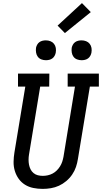

<svg xmlns="http://www.w3.org/2000/svg" viewBox="-20 -1209 657 1237"><path d="M255 8Q224 8 194.5 2Q165 -4 141 -19Q117 -34 100.5 -57Q84 -80 75.5 -108Q67 -136 67.5 -166.5Q68 -197 73 -227L143 -651H96V-735H298L297 -651H239L167 -214Q164 -197 164 -180Q164 -163 167 -147.5Q170 -132 177 -118Q184 -104 196 -94Q208 -84 223.5 -80Q239 -76 256 -76Q271 -76 287.5 -79.5Q304 -83 319 -91Q334 -99 346 -111Q358 -123 367 -137.5Q376 -152 381 -167.5Q386 -183 389 -199L463 -651H416V-735H617V-651H559L482 -185Q478 -159 469.5 -133.5Q461 -108 445 -84.5Q429 -61 407 -42.5Q385 -24 360 -12.5Q335 -1 308 3.5Q281 8 255 8ZM506 -821Q490 -821 476 -826.5Q462 -832 453.5 -843.5Q445 -855 442.5 -870Q440 -885 442 -901Q444 -911 449.5 -921Q455 -931 464 -937.5Q473 -944 484 -946.5Q495 -949 505 -949Q521 -949 535 -943.5Q549 -938 558 -926.5Q567 -915 569.5 -900Q572 -885 569 -869Q567 -859 561.5 -849Q556 -839 547 -832.5Q538 -826 527 -823.5Q516 -821 506 -821ZM276 -821Q260 -821 246 -826.5Q232 -832 223.5 -843.5Q215 -855 212.5 -870Q210 -885 212 -901Q214 -911 219.5 -921Q225 -931 234 -937.5Q243 -944 254 -946.5Q265 -949 275 -949Q291 -949 305 -943.5Q319 -938 328 -926.5Q337 -915 339.5 -900Q342 -885 339 -869Q337 -859 331.5 -849Q326 -839 317 -832.5Q308 -826 297 -823.5Q286 -821 276 -821ZM398 -996 351 -1044 508 -1189 565 -1131Z"/></svg>

Font: Iosevka Etoile Medium
Style: Italic
Weight: 500
Italic angle: -9°
Designer: Belleve Invis
Foundry: Belleve Invis
Version: Version 22.1.2; ttfautohint (v1.8.4)